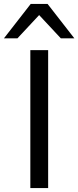

<svg xmlns="http://www.w3.org/2000/svg" viewBox="-49 -961 400 981"><path d="M106 0V-705H197V0ZM-29 -765 108 -941H194L331 -765H262L151 -884L40 -765Z"/></svg>

Font: Nunito Sans 10pt SemiExpanded
Style: Regular
Weight: 400
Width: 6
Designer: Vernon Adams
Foundry: Vernon Adams
Version: Version 3.101;gftools[0.9.27]